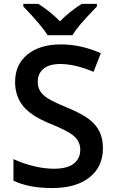

<svg xmlns="http://www.w3.org/2000/svg" viewBox="-20 -951 590 981"><path d="M505.9 -193.8Q505.9 -98.6 437 -44.4Q368.2 9.8 247.1 9.8Q126 9.8 48.8 -27.8V-138.2Q97.7 -115.2 152.6 -102.1Q207.5 -88.9 254.9 -88.9Q324.2 -88.9 357.2 -115.2Q390.1 -141.6 390.1 -186Q390.1 -226.1 359.9 -253.9Q329.6 -281.7 234.9 -319.8Q137.2 -359.4 97.2 -410.2Q57.1 -460.9 57.1 -532.2Q57.1 -621.6 120.6 -672.9Q184.1 -724.1 291 -724.1Q393.6 -724.1 495.1 -679.2L458 -584Q362.8 -624 288.1 -624Q231.4 -624 202.1 -599.4Q172.9 -574.7 172.9 -534.2Q172.9 -506.3 184.6 -486.6Q196.3 -466.8 223.1 -449.2Q250 -431.6 319.8 -402.8Q398.4 -370.1 435.1 -341.8Q471.7 -313.5 488.8 -277.8Q505.9 -242.2 505.9 -193.8ZM475.1 -931.2V-918Q413.6 -854 388.4 -823.7Q363.3 -793.5 350.1 -771H223.1Q191.4 -822.3 99.1 -918V-931.2H176.3Q243.7 -887.2 286.1 -841.8Q333.5 -890.6 397.5 -931.2Z"/></svg>

Font: f1_52653          
Style: Regular
Weight: 600
Foundry: Ascender Corporation
Version: Version 1.10